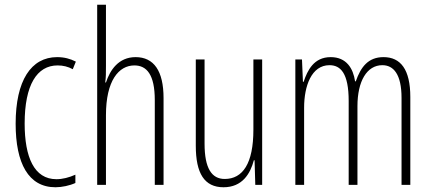

<svg xmlns="http://www.w3.org/2000/svg" viewBox="-20 -780 1819 810"><path d="M214 10C241 10 274 3 298 -8V-43C271 -31 244 -24 218 -24C124 -24 84 -117 84 -259C84 -422 136 -504 223 -504C246 -504 267 -499 287 -488L300 -520C277 -532 251 -539 221 -539C111 -539 46 -440 46 -258C46 -91 100 10 214 10Z M427 -503V-760H390V0H427V-294C427 -440 481 -504 547 -504C599 -504 633 -465 633 -358V0H670V-366C670 -481 629 -539 552 -539C480 -539 444 -484 427 -432H424C427 -455 427 -472 427 -503Z M1086 -529H1049V-233C1049 -90 1004 -25 928 -25C873 -25 843 -70 843 -174V-529H806V-165C806 -49 842 10 923 10C1002 10 1036 -47 1051 -104H1054L1057 0H1086Z M1598 -539C1533 -539 1502 -497 1481 -437H1478C1470 -491 1442 -539 1375 -539C1304 -539 1277 -483 1261 -435H1258L1254 -529H1226V0H1263V-326C1263 -417 1294 -505 1370 -505C1417 -505 1451 -471 1451 -354V0H1488V-332C1488 -438 1528 -505 1593 -505C1640 -505 1674 -467 1674 -367V0H1711V-371C1711 -487 1670 -539 1598 -539Z"/></svg>

Font: Noto Sans Thai Looped ExtraCondensed ExtraLight
Style: Regular
Weight: 200
Width: 2
Designer: Sasikarn Vongin, Ben Mitchell
Foundry: The Fontpad Ltd
Version: Version 1.001